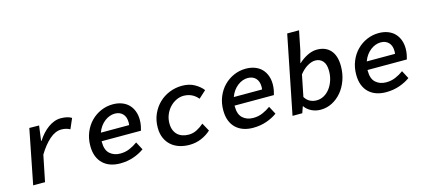

<svg xmlns="http://www.w3.org/2000/svg" viewBox="-56 -1184 3712 1674"><g transform="rotate(-15 1800.0 -347.0)"><path d="M85 0 182 -492 270 -491 252 -356H256Q276 -388 300.5 -415Q325 -442 352 -461.5Q379 -481 408 -492Q437 -503 467 -503Q499 -503 524 -497Q549 -491 565 -480L525 -388Q491 -407 447 -407Q393 -407 340 -360.5Q287 -314 240 -236L192 0Z M869 12Q821 12 782 -1.5Q743 -15 714.5 -42Q686 -69 670.5 -109Q655 -149 655 -203Q655 -269 678 -324.5Q701 -380 740 -419.5Q779 -459 830 -481Q881 -503 937 -503Q983 -503 1019.5 -489Q1056 -475 1080.5 -449.5Q1105 -424 1118 -389Q1131 -354 1131 -312Q1131 -283 1125.5 -255.5Q1120 -228 1116 -217H761V-208Q761 -137 798 -104Q835 -71 892 -71Q937 -71 976 -87.5Q1015 -104 1049 -129L1087 -57Q1046 -27 990 -7.5Q934 12 869 12ZM933 -420Q910 -420 886.5 -411.5Q863 -403 841.5 -386.5Q820 -370 802.5 -346Q785 -322 774 -291H1029Q1030 -297 1030.5 -303Q1031 -309 1031 -315Q1031 -365 1004.5 -392.5Q978 -420 933 -420Z M1494 12Q1446 12 1404 -1.5Q1362 -15 1331 -42Q1300 -69 1282 -109.5Q1264 -150 1264 -204Q1264 -271 1288.5 -326Q1313 -381 1354 -420.5Q1395 -460 1449 -481.5Q1503 -503 1562 -503Q1627 -503 1674.5 -476Q1722 -449 1748 -414L1682 -354Q1631 -415 1552 -415Q1519 -415 1486.5 -399.5Q1454 -384 1428.5 -357Q1403 -330 1387.5 -293Q1372 -256 1372 -214Q1372 -179 1382.5 -153Q1393 -127 1411.5 -110Q1430 -93 1455.5 -84.5Q1481 -76 1510 -76Q1550 -76 1584 -93.5Q1618 -111 1649 -138L1689 -65Q1651 -30 1601 -9Q1551 12 1494 12Z M2069 12Q2021 12 1982 -1.5Q1943 -15 1914.5 -42Q1886 -69 1870.5 -109Q1855 -149 1855 -203Q1855 -269 1878 -324.5Q1901 -380 1940 -419.5Q1979 -459 2030 -481Q2081 -503 2137 -503Q2183 -503 2219.5 -489Q2256 -475 2280.5 -449.5Q2305 -424 2318 -389Q2331 -354 2331 -312Q2331 -283 2325.5 -255.5Q2320 -228 2316 -217H1961V-208Q1961 -137 1998 -104Q2035 -71 2092 -71Q2137 -71 2176 -87.5Q2215 -104 2249 -129L2287 -57Q2246 -27 2190 -7.5Q2134 12 2069 12ZM2133 -420Q2110 -420 2086.5 -411.5Q2063 -403 2041.5 -386.5Q2020 -370 2002.5 -346Q1985 -322 1974 -291H2229Q2230 -297 2230.5 -303Q2231 -309 2231 -315Q2231 -365 2204.5 -392.5Q2178 -420 2133 -420Z M2679 12Q2633 12 2595.5 -7Q2558 -26 2537 -57H2534L2514 0H2426L2567 -706H2674L2639 -532L2611 -426H2614Q2649 -459 2693 -481Q2737 -503 2780 -503Q2858 -503 2902 -453.5Q2946 -404 2946 -310Q2946 -243 2925 -184Q2904 -125 2867.5 -81.5Q2831 -38 2782.5 -13Q2734 12 2679 12ZM2665 -76Q2700 -76 2731 -93Q2762 -110 2785 -140Q2808 -170 2821.5 -210Q2835 -250 2835 -296Q2835 -357 2809 -386Q2783 -415 2741 -415Q2709 -415 2671 -393Q2633 -371 2599 -328L2560 -134Q2580 -102 2607.5 -89Q2635 -76 2665 -76Z M3269 12Q3221 12 3182 -1.5Q3143 -15 3114.5 -42Q3086 -69 3070.5 -109Q3055 -149 3055 -203Q3055 -269 3078 -324.5Q3101 -380 3140 -419.5Q3179 -459 3230 -481Q3281 -503 3337 -503Q3383 -503 3419.5 -489Q3456 -475 3480.5 -449.5Q3505 -424 3518 -389Q3531 -354 3531 -312Q3531 -283 3525.5 -255.5Q3520 -228 3516 -217H3161V-208Q3161 -137 3198 -104Q3235 -71 3292 -71Q3337 -71 3376 -87.5Q3415 -104 3449 -129L3487 -57Q3446 -27 3390 -7.5Q3334 12 3269 12ZM3333 -420Q3310 -420 3286.5 -411.5Q3263 -403 3241.5 -386.5Q3220 -370 3202.5 -346Q3185 -322 3174 -291H3429Q3430 -297 3430.5 -303Q3431 -309 3431 -315Q3431 -365 3404.5 -392.5Q3378 -420 3333 -420Z"/></g></svg>

Font: Source Code Pro Semibold
Style: Italic
Weight: 600
Italic angle: -11°
Monospace: yes
Designer: Paul D. Hunt, Teo Tuominen
Foundry: Adobe Systems Incorporated
Version: Version 1.050;PS 1.000;hotconv 16.6.51;makeotf.lib2.5.65220